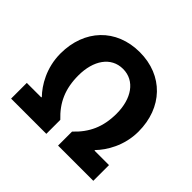

<svg xmlns="http://www.w3.org/2000/svg" viewBox="-159 -846 1029 1029"><g transform="rotate(45 355.5 -332.0)"><path d="M44 0H311V-106C244 -169 211 -241 211 -343C211 -456 265 -537 356 -537C446 -537 501 -456 501 -343C501 -241 467 -169 400 -106V0H667V-119H557V-123C600 -167 652 -250 652 -358C652 -539 533 -664 356 -664C178 -664 60 -539 60 -358C60 -250 111 -167 154 -123V-119H44Z"/></g></svg>

Font: Giro Sans Regular
Style: Bold
Weight: 700
Designer: Paul D. Hunt
Foundry: Adobe Systems Incorporated
Version: Version 1.000;PS 1.0;hotconv 1.0.88;makeotf.lib2.5.647800